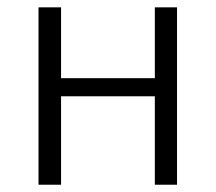

<svg xmlns="http://www.w3.org/2000/svg" viewBox="-20 -508 593 528"><path d="M85.9 0V-487.8H147.9V-293H405.8V-487.8H466.8V0H405.8V-243.2H147.9V0Z"/></svg>

Font: HK Grotesk Light
Style: Regular
Weight: 300
Designer: Alfredo Marco Pradil and Stefan Peev
Foundry: Hanken Design Co.
Version: Version 1.045;PS 001.045;hotconv 1.0.88;makeotf.lib2.5.64775